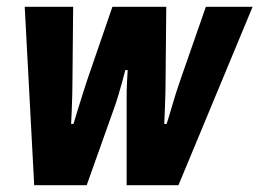

<svg xmlns="http://www.w3.org/2000/svg" viewBox="-20 -547 766 567"><path d="M81 0 53 -527H196L194 -312Q194 -296 193.5 -272Q193 -248 192 -223.5Q191 -199 190 -181H197Q203 -201 210.5 -225.5Q218 -250 225.5 -273.5Q233 -297 238 -312L312 -527H471L469 -312Q469 -298 468.5 -274.5Q468 -251 467 -226Q466 -201 465 -181H472Q478 -199 485 -223.5Q492 -248 499.5 -271.5Q507 -295 513 -312L588 -527H726L507 0H354V-222Q354 -238 354 -259.5Q354 -281 355 -302.5Q356 -324 357 -340H350Q346 -324 340 -302Q334 -280 327.5 -259Q321 -238 315 -222L236 0Z"/></svg>

Font: Archivo Condensed ExtraBold
Style: Italic
Weight: 800
Width: 3
Italic angle: -10°
Designer: Hector Gatti
Foundry: Omnibus-Type
Version: Version 2.001